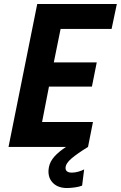

<svg xmlns="http://www.w3.org/2000/svg" viewBox="-20 -740 608 967"><path d="M167.5 -719.7H568.4L542 -594.2H285.2L251 -425.8H467.3L442.9 -303.7H226.6L191.9 -125.5H448.2L423.3 0Q370.1 32.7 340.1 58.1Q310.1 83.5 310.1 106.4Q310.1 117.2 317.9 123.3Q325.7 129.4 341.8 129.4Q357.9 129.4 375.5 124.3Q393.1 119.1 403.8 113.3L393.6 194.8Q379.9 200.7 356.9 203.9Q334 207 317.4 207Q274.4 207 249.3 183.8Q224.1 160.6 224.1 123.5Q224.1 113.8 226.6 100.6Q232.4 72.8 253.9 48.6Q275.4 24.4 312.5 0H22.9Z"/></svg>

Font: Reddit Sans Fudge
Style: Bold
Weight: 700
Italic angle: -11.25°
Designer: Stephen Hutchings
Version: Version 1.013